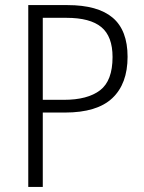

<svg xmlns="http://www.w3.org/2000/svg" viewBox="-20 -827 567 754"><path d="M245 -807Q364 -807 422.5 -757.5Q481 -708 481 -604Q481 -498 421 -441.5Q361 -385 235 -385H148V-93H91V-807ZM241 -757H148V-435H231Q324 -435 373 -472.5Q422 -510 422 -603Q422 -684 378 -720.5Q334 -757 241 -757Z"/></svg>

Font: Noto Sans Telugu UI SemiCondensed Light
Style: Regular
Weight: 300
Width: 4
Designer: Jelle Bosma - Monotype Design Team
Foundry: Monotype Imaging Inc.
Version: Version 2.005; ttfautohint (v1.8.4.7-5d5b)